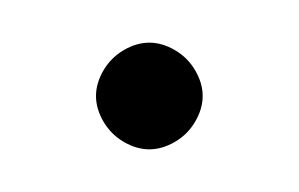

<svg xmlns="http://www.w3.org/2000/svg" viewBox="-20 -1235 140 90"><path d="M25 -1190Q25 -1184 28.5 -1178Q32 -1172 38 -1168.5Q44 -1165 50 -1165Q56 -1165 62 -1168.5Q68 -1172 71.5 -1178Q75 -1184 75 -1190Q75 -1196 71.5 -1202Q68 -1208 62 -1211.5Q56 -1215 50 -1215Q44 -1215 38 -1211.5Q32 -1208 28.5 -1202Q25 -1196 25 -1190Z"/></svg>

Font: Linefont ExtraLight
Style: Regular
Weight: 250
Monospace: yes
Version: Version 3.002;gftools[0.9.33]